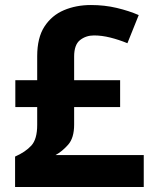

<svg xmlns="http://www.w3.org/2000/svg" viewBox="-20 -744 612 764"><path d="M342 -724Q396 -724 444.5 -712.5Q493 -701 532 -684L487 -572Q453 -586 419 -594.5Q385 -603 354 -603Q322 -603 298.5 -584.5Q275 -566 275 -519V-425H458V-318H275V-248Q275 -195 251 -168Q227 -141 201 -127H552V0H40V-121Q81 -139 104.5 -164.5Q128 -190 128 -247V-318H41V-425H128V-520Q128 -594 157 -638.5Q186 -683 234.5 -703.5Q283 -724 342 -724Z"/></svg>

Font: Noto Sans Tangsa
Style: Bold
Weight: 700
Version: Version 1.504